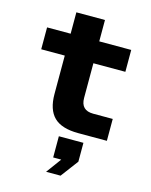

<svg xmlns="http://www.w3.org/2000/svg" viewBox="-134 -753 869 1102"><g transform="rotate(15 300.0 -202.5)"><path d="M370 0Q271 0 225.5 -44.5Q180 -89 180 -182V-410H40V-540H180V-667H350V-540H540V-410H350V-204Q350 -130 424 -130H540V0ZM249 262 315 172H267V46H413V158L335 262Z"/></g></svg>

Font: Geist Mono Black
Style: Regular
Weight: 900
Monospace: yes
Designer: Basement.studio, Andrés Briganti, Mateo Zaragoza
Foundry: Basement.studio, Vercel, Andrés Briganti, Guido Ferreyra, Mateo Zaragoza
Version: Version 1.500; ttfautohint (v1.8.4.7-5d5b)